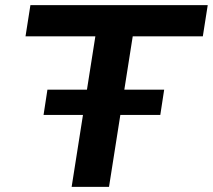

<svg xmlns="http://www.w3.org/2000/svg" viewBox="-20 -725 826 745"><path d="M258 0 350 -584H79L98 -705H786L767 -584H495L403 0ZM149 -279 164 -377H617L602 -279Z"/></svg>

Font: Nunito Sans 7pt SemiExpanded
Style: Bold Italic
Weight: 700
Width: 6
Italic angle: -9°
Designer: Vernon Adams
Foundry: Vernon Adams
Version: Version 3.101;gftools[0.9.27]